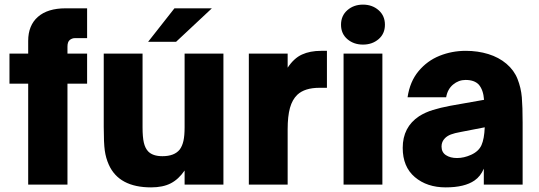

<svg xmlns="http://www.w3.org/2000/svg" viewBox="-20 -799 2331 831"><path d="M102 0V-437H21V-567H102V-622Q102 -689 144 -726Q186 -763 264 -763H357V-634H305Q292 -634 282 -626Q272 -618 272 -597V-567H357V-437H272V0Z M451 -86Q438 -115 433.5 -147.5Q429 -180 429 -250V-567H597V-248Q597 -206 602.5 -182Q608 -158 621 -144Q641 -123 683 -123Q735 -123 758 -152Q769 -167 774 -189.5Q779 -212 779 -248V-567H947V0H779V-61Q753 -23 719 -5.5Q685 12 634 12Q495 12 451 -86ZM742 -618H621L735 -763H897Z M1057 0V-567H1225V-506Q1252 -547 1287 -563Q1322 -579 1370 -579H1395V-419H1363Q1299 -419 1267 -389Q1245 -368 1235 -332Q1225 -296 1225 -239V0Z M1635 0H1467V-567H1635ZM1456 -692Q1456 -731 1483.5 -755Q1511 -779 1551 -779Q1591 -779 1618.5 -755Q1646 -731 1646 -692Q1646 -653 1618.5 -629.5Q1591 -606 1551 -606Q1511 -606 1483.5 -629.5Q1456 -653 1456 -692Z M1723 -159Q1723 -249 1794 -296Q1821 -313 1853.5 -323Q1886 -333 1928 -341L2075 -367Q2072 -410 2052 -433Q2033 -453 1995 -453Q1965 -453 1941 -433Q1917 -413 1911 -378H1744Q1754 -446 1791.5 -491Q1829 -536 1882.5 -557.5Q1936 -579 1996 -579Q2048 -579 2093.5 -565Q2139 -551 2172 -523Q2205 -495 2220 -457Q2235 -419 2238.5 -378Q2242 -337 2242 -269V0H2074V-69Q2060 -36 2034 -18Q1991 12 1909 12Q1828 12 1775.5 -32.5Q1723 -77 1723 -159ZM2019 -129Q2052 -144 2064 -171Q2076 -198 2078 -248L1975 -228Q1947 -223 1931.5 -217Q1916 -211 1906 -201Q1891 -186 1891 -165Q1891 -140 1910 -127.5Q1929 -115 1958 -115Q1988 -115 2019 -129Z"/></svg>

Font: Open Sauce One Black
Style: Regular
Weight: 900
Designer: Alfredo Marco Pradil
Foundry: Creative Sauce Fz LLC
Version: Version 1.477